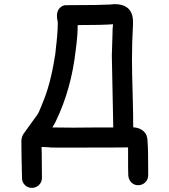

<svg xmlns="http://www.w3.org/2000/svg" viewBox="-20 -712 824 934"><path d="M336 -91 456 -92H531Q530 -107 530 -142L524 -442L527 -536Q527 -577 530 -594Q478 -590 358 -590Q358 -538 348 -466Q327 -278 251 -121Q239 -100 235 -92Q282 -91 336 -91ZM135 202Q115 202 101 188Q87 174 87 153Q84 29 84 -25Q84 -50 101 -70Q107 -79 126.5 -105.5Q146 -132 153 -142Q167 -159 174 -179L176 -184Q181 -194 185 -206Q225 -297 247 -438Q249 -445 249 -451V-455L250 -456L251 -470Q261 -552 261 -596V-606Q257 -620 257 -634Q257 -674 292 -686Q295 -687 333 -687Q467 -687 516 -690L536 -692Q627 -692 627 -605V-595Q622 -507 622 -419Q622 -370 626 -226Q628 -154 628 -93L642 -91Q671 -86 688 -63Q698 -47 698 -19Q701 10 701 140Q701 161 686.5 175Q672 189 652 189Q632 189 618.5 175Q605 161 604 140Q603 134 603 6V5Q596 6 260 6Q218 6 212 4L182 3L183 31L184 153Q184 174 169.5 188Q155 202 135 202Z"/></svg>

Font: Bad Comic
Style: Regular
Weight: 400
Designer: GGBotNet
Foundry: f0n7
Version: 0.9